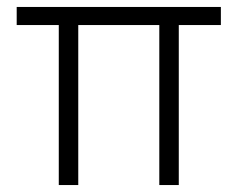

<svg xmlns="http://www.w3.org/2000/svg" viewBox="-20 -532 683 552"><path d="M149 0V-512H205V0ZM438 0V-512H494V0ZM28 -460V-512H615V-460Z"/></svg>

Font: Bricolage Grotesque ExtraLight
Style: Regular
Weight: 250
Designer: Mathieu Triay
Foundry: Atelier Triay
Version: Version 1.000;gftools[0.9.30]